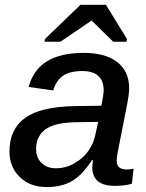

<svg xmlns="http://www.w3.org/2000/svg" viewBox="-20 -754 596 784"><path d="M448.7 4.9Q402.3 4.9 379.6 -14.4Q356.9 -33.7 356.9 -69.8Q356.9 -78.1 357.9 -85.9Q358.9 -93.8 359.4 -101.1H356.4Q315.9 -39.1 273.7 -14.6Q231.4 9.8 170.9 9.8Q102.5 9.8 60.5 -31.2Q18.6 -72.3 18.6 -135.7Q18.6 -226.1 82.5 -272.5Q146.5 -318.8 287.1 -320.8L394 -322.3Q403.3 -368.7 403.3 -384.8Q403.3 -424.8 381.1 -444.3Q358.9 -463.9 317.9 -463.9Q263.7 -463.9 236.3 -444.1Q209 -424.3 197.3 -384.8L96.7 -398.9Q116.7 -470.2 172.6 -504.2Q228.5 -538.1 321.8 -538.1Q411.1 -538.1 459.2 -500.2Q507.3 -462.4 507.3 -394Q507.3 -366.7 497.1 -317.4L461.4 -136.7Q456.5 -112.8 456.5 -96.7Q456.5 -77.6 467.8 -69.8Q479 -62 496.1 -62Q510.7 -62 525.4 -65.4L518.6 -3.9Q501 1.5 483.6 3.2Q466.3 4.9 448.7 4.9ZM127.4 -146Q127.4 -110.4 149.7 -88.6Q171.9 -66.9 208 -66.9Q252.4 -66.9 288.6 -90.3Q319.8 -108.4 340.6 -137.5Q361.3 -166.5 368.7 -200.7L380.9 -256.3L290 -254.9Q241.7 -253.9 211.9 -246.1Q182.1 -238.3 164.6 -225.1Q147.5 -212.4 137.5 -192.6Q127.4 -172.9 127.4 -146ZM353.5 -669.9 226.6 -583.5H161.6L163.6 -594.7L308.6 -734.4H412.6L498.5 -594.7L496.6 -583.5H442.4L354.5 -669.9Z"/></svg>

Font: Arimo Medium
Style: Italic
Weight: 500
Italic angle: -12°
Designer: Steve Matteson
Foundry: Monotype Imaging Inc.
Version: Version 1.33